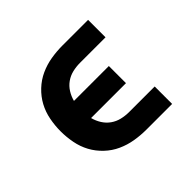

<svg xmlns="http://www.w3.org/2000/svg" viewBox="-128 -693 856 856"><g transform="rotate(-45 300.0 -265.0)"><path d="M354 0Q317 0 281 -6Q245 -12 212 -27Q179 -42 152 -67.5Q125 -93 108 -124.5Q91 -156 84 -192.5Q77 -229 77 -265Q77 -301 84 -337.5Q91 -374 108 -405.5Q125 -437 152 -462.5Q179 -488 212 -503Q245 -518 281 -524Q317 -530 354 -530H515V-420H354Q330 -420 307 -414.5Q284 -409 265 -395.5Q246 -382 233.5 -362Q221 -342 215 -319H435V-211H215Q221 -188 233.5 -168Q246 -148 265 -134.5Q284 -121 307 -115.5Q330 -110 354 -110H515V0Z"/></g></svg>

Font: Iosevka Slab XBdEx
Style: Regular
Weight: 800
Width: 7
Monospace: yes
Designer: Belleve Invis
Foundry: Belleve Invis
Version: Version 11.1.0; ttfautohint (v1.8.3)